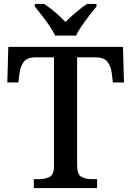

<svg xmlns="http://www.w3.org/2000/svg" viewBox="-20 -951 664 971"><path d="M151 0V-45H179Q209 -45 231 -56.5Q253 -68 253 -111V-661H161Q117 -661 100 -638Q83 -615 79 -582L73 -534H17L22 -714H602L607 -534H551L545 -582Q541 -615 524 -638Q507 -661 462 -661H370V-115Q370 -69 391.5 -57Q413 -45 443 -45H471V0ZM259 -771Q248 -794 230 -820.5Q212 -847 192 -873Q172 -899 156 -918V-931H203Q230 -914 259.5 -888.5Q289 -863 311 -840Q334 -863 364 -888.5Q394 -914 420 -931H468V-918Q452 -899 432 -873Q412 -847 393.5 -820.5Q375 -794 365 -771Z"/></svg>

Font: Noto Serif Toto Medium
Style: Regular
Weight: 500
Designer: Monotype Design Team
Foundry: Monotype Imaging Inc.
Version: Version 2.001; ttfautohint (v1.8.4.7-5d5b)